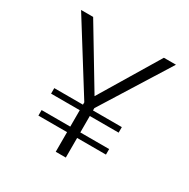

<svg xmlns="http://www.w3.org/2000/svg" viewBox="-158 -846 978 992"><g transform="rotate(30 331.0 -350.0)"><path d="M130 -150H533V-117H130ZM130 -281H533V-248H130ZM301 -295 48 -700H120L331 -349L542 -700H614L361 -295V0H301Z"/></g></svg>

Font: Moderustic Light
Style: Regular
Weight: 300
Designer: Tural Alisoy
Foundry: TAFT Foundry
Version: Version 2.120